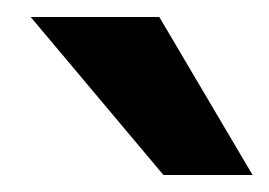

<svg xmlns="http://www.w3.org/2000/svg" viewBox="-20 -770 317 226"><path d="M277.3 -564H172.4L16.1 -750H167.5Z"/></svg>

Font: Now
Style: Bold
Weight: 700
Designer: Alfredo Marco Pradil
Foundry: Alfredo Marco Pradil
Version: Version 1.002;PS 001.002;hotconv 1.0.88;makeotf.lib2.5.64775